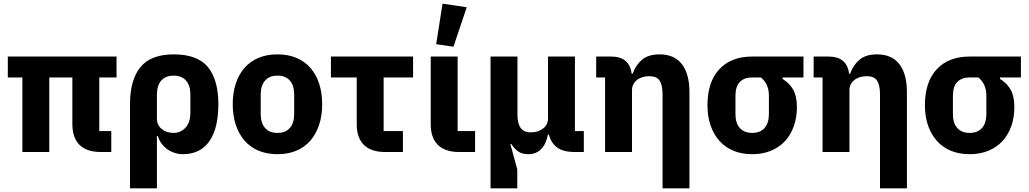

<svg xmlns="http://www.w3.org/2000/svg" viewBox="-20 -836 5657 1056"><path d="M526 -115H592V0H534Q457 0 417.5 -39Q378 -78 378 -153V-410H251V0H103V-410H23V-525H621V-410H526Z M695 -263Q695 -397 752.5 -467Q810 -537 935 -537Q1067 -537 1124 -466.5Q1181 -396 1181 -263Q1181 -129 1131 -58.5Q1081 12 986 12Q962 12 939.5 4.5Q917 -3 898.5 -16.5Q880 -30 867 -48.5Q854 -67 848 -88H843V200H695ZM935 -105Q973 -105 1000 -133.5Q1027 -162 1027 -217V-316Q1027 -366 1003 -393Q979 -420 935 -420Q891 -420 867 -393Q843 -366 843 -316V-185Q843 -147 870 -126Q897 -105 935 -105Z M1260 0ZM1506 12Q1448 12 1402.5 -7Q1357 -26 1325.5 -62Q1294 -98 1277 -149Q1260 -200 1260 -263Q1260 -326 1277 -377Q1294 -428 1325.5 -463.5Q1357 -499 1402.5 -518Q1448 -537 1506 -537Q1564 -537 1609.5 -518Q1655 -499 1686.5 -463.5Q1718 -428 1735 -377Q1752 -326 1752 -263Q1752 -200 1735 -149Q1718 -98 1686.5 -62Q1655 -26 1609.5 -7Q1564 12 1506 12ZM1506 -105Q1550 -105 1574 -132Q1598 -159 1598 -209V-316Q1598 -366 1574 -393Q1550 -420 1506 -420Q1462 -420 1438 -393Q1414 -366 1414 -316V-209Q1414 -159 1438 -132Q1462 -105 1506 -105Z M2098 0Q2021 0 1981.5 -39Q1942 -78 1942 -153V-410H1800V-525H2252V-410H2090V-115H2196V0Z M2349 0ZM2593 0H2505Q2428 0 2388.5 -39Q2349 -78 2349 -153V-525H2497V-115H2593ZM2474 -579 2379 -593 2414 -816 2547 -796Z M2678 200V-525H2826V-206Q2826 -158 2843 -133Q2860 -108 2900 -108Q2938 -108 2966 -128.5Q2994 -149 2994 -185V-525H3142V-115H3191V0H3141Q3077 0 3043.5 -25.5Q3010 -51 2999 -96H2994Q2982 -40 2954.5 -14Q2927 12 2886 12Q2854 12 2833 -1Q2812 -14 2792 -44H2787L2825 96V200Z M3308 0V-410H3259V-525H3341Q3442 -525 3454 -431H3460Q3475 -476 3510 -506.5Q3545 -537 3608 -537Q3689 -537 3730.5 -483Q3772 -429 3772 -329V200H3624V-317Q3624 -368 3608 -392.5Q3592 -417 3551 -417Q3533 -417 3516 -412.5Q3499 -408 3485.5 -398Q3472 -388 3464 -373.5Q3456 -359 3456 -340V0Z M4284 -410V-402Q4323 -378 4343 -342Q4363 -306 4363 -247Q4363 -190 4346 -142Q4329 -94 4297.5 -60Q4266 -26 4220.5 -7Q4175 12 4117 12Q4059 12 4013.5 -7Q3968 -26 3936.5 -61.5Q3905 -97 3888 -146.5Q3871 -196 3871 -257Q3871 -385 3936 -455Q4001 -525 4117 -525H4399V-410ZM4117 -410Q4073 -410 4049 -385Q4025 -360 4025 -310V-209Q4025 -159 4049 -132Q4073 -105 4117 -105Q4161 -105 4185 -132Q4209 -159 4209 -209V-310Q4209 -343 4197.5 -368Q4186 -393 4165 -410Z M4504 0V-410H4455V-525H4537Q4638 -525 4650 -431H4656Q4671 -476 4706 -506.5Q4741 -537 4804 -537Q4885 -537 4926.5 -483Q4968 -429 4968 -329V200H4820V-317Q4820 -368 4804 -392.5Q4788 -417 4747 -417Q4729 -417 4712 -412.5Q4695 -408 4681.5 -398Q4668 -388 4660 -373.5Q4652 -359 4652 -340V0Z M5480 -410V-402Q5519 -378 5539 -342Q5559 -306 5559 -247Q5559 -190 5542 -142Q5525 -94 5493.5 -60Q5462 -26 5416.5 -7Q5371 12 5313 12Q5255 12 5209.5 -7Q5164 -26 5132.5 -61.5Q5101 -97 5084 -146.5Q5067 -196 5067 -257Q5067 -385 5132 -455Q5197 -525 5313 -525H5595V-410ZM5313 -410Q5269 -410 5245 -385Q5221 -360 5221 -310V-209Q5221 -159 5245 -132Q5269 -105 5313 -105Q5357 -105 5381 -132Q5405 -159 5405 -209V-310Q5405 -343 5393.5 -368Q5382 -393 5361 -410Z"/></svg>

Font: Aneliza ExtraBold
Style: Regular
Weight: 800
Designer: Mike Abbink, Paul van der Laan, Pieter van Rosmalen
Foundry: Bold Monday
Version: Version 3.001;September 8, 2019;FontCreator 11.5.0.2425 64-b